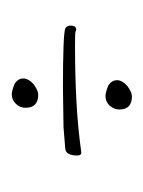

<svg xmlns="http://www.w3.org/2000/svg" viewBox="22 -330 249 334"><g transform="rotate(-90 147.0 -162.5)"><path d="M150 -221Q127 -221 127 -243Q127 -253 134 -260Q141 -267 150 -267Q157 -267 169 -262Q178 -256 178 -247Q178 -238 168 -229Q157 -221 150 -221ZM49 -146Q44 -146 44 -153Q44 -173 56 -174Q66 -175 93 -177L161 -178Q254 -178 265 -174Q270 -171 270 -165Q270 -155 263 -155Q261 -155 260 -156Q258 -157 235 -157Q184 -157 137.5 -154.5Q91 -152 49 -146ZM147 -58Q124 -58 124 -80Q124 -89 131 -97Q138 -104 147 -104Q154 -104 166 -99Q175 -93 175 -84Q175 -75 165 -66Q154 -58 147 -58Z"/></g></svg>

Font: Puppies Play
Style: Regular
Weight: 400
Designer: Robert E. Leuschke
Foundry: Robert E. Leuschke
Version: Version 1.010; ttfautohint (v1.8.3)